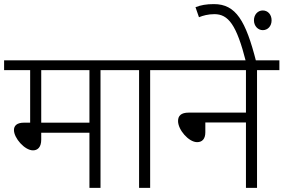

<svg xmlns="http://www.w3.org/2000/svg" viewBox="-20 -916 1382 936"><path d="M470 -574H579V-622H0V-574H127V-318H97C61 -318 48 -302 48 -282C48 -243 100 -183 141 -183C163 -183 181 -198 181 -235V-269H416V0H470ZM416 -574V-318H181V-574Z M712 -574H821V-622H564V-574H658V0H712Z M806 -622V-574H1179V-367H900C862 -367 848 -351 848 -326C848 -283 900 -223 941 -223C965 -223 981 -238 981 -271V-319H1179V0H1233V-574H1342V-622Z M1179 -615H1229C1178 -815 1130 -896 1023 -896C985 -896 959 -891 933 -881L950 -832C969 -840 995 -847 1025 -847C1093 -847 1133 -796 1179 -615ZM1218 -817C1218 -789 1238 -769 1261 -769C1285 -769 1304 -788 1304 -817C1304 -845 1286 -865 1261 -865C1237 -865 1218 -845 1218 -817Z"/></svg>

Font: Noto Sans Devanagari UI Light
Style: Regular
Weight: 300
Designer: Jelle Bosma - Monotype Design Team
Foundry: Monotype Imaging Inc.
Version: Version 2.004